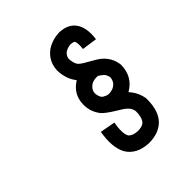

<svg xmlns="http://www.w3.org/2000/svg" viewBox="-133 -497 571 571"><g transform="rotate(-45 152.5 -212.0)"><path d="M191.4 -250Q179.7 -250 169.9 -244.1Q156.2 -234.4 155.3 -220.7Q155.3 -220.7 155.3 -219.7Q156.2 -206.1 162.1 -198.2Q165 -196.3 167 -194.3H168Q181.6 -184.6 202.1 -192.4Q220.7 -201.2 221.7 -221.7Q218.8 -234.4 211.9 -240.2Q206.1 -245.1 198.2 -250Q194.3 -250 191.4 -250ZM208 -422.9Q238.3 -421.9 254.9 -405.3Q278.3 -380.9 271.5 -331.1L223.6 -337.9Q226.6 -364.3 220.7 -371.1Q216.8 -373 208 -374Q193.4 -373 183.6 -366.2Q173.8 -358.4 172.9 -346.7Q173.8 -327.1 181.6 -317.4Q189.5 -309.6 206.1 -300.8Q234.4 -285.2 243.2 -277.3Q266.6 -256.8 270.5 -225.6Q270.5 -223.6 270.5 -223.6Q269.5 -174.8 228.5 -151.4Q249 -128.9 252.9 -100.6Q252.9 -98.6 252.9 -97.7Q252.9 -46.9 227.5 -22.5Q204.1 -1 165 -1Q115.2 -2.9 94.7 -37.1Q77.1 -69.3 86.9 -126L134.8 -117.2Q127.9 -77.1 136.7 -61.5Q145.5 -50.8 166 -49.8Q185.5 -49.8 193.4 -57.6Q204.1 -69.3 204.1 -95.7Q202.1 -109.4 192.4 -118.2Q184.6 -126 164.1 -137.7Q136.7 -154.3 126 -166Q106.4 -190.4 107.4 -221.7Q108.4 -262.7 144.5 -285.2V-286.1Q125 -310.5 124 -346.7V-347.7Q126 -385.7 156.2 -407.2Q179.7 -421.9 208 -422.9Z"/></g></svg>

Font: Bratas-flat
Style: flat
Weight: 400
Designer: MUHAMMAD YONI
Version: Version 001.000